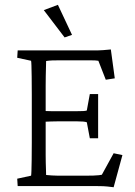

<svg xmlns="http://www.w3.org/2000/svg" viewBox="-20 -786 572 811"><path d="M460 4.9Q429.7 1 416.5 0.5Q403.3 0 389.6 0H54.7L52.7 -31.2L111.3 -43.9Q112.3 -48.8 112.8 -64.9Q113.3 -81.1 113.8 -110.8Q114.3 -140.6 114.3 -184.6V-387.7Q114.3 -432.6 113.8 -462.9Q113.3 -493.2 112.8 -509.3Q112.3 -525.4 111.3 -529.3L52.7 -542L54.7 -573.2H375Q385.7 -573.2 394.5 -573.2Q403.3 -573.2 415.5 -574.2Q427.7 -575.2 448.2 -577.1L464.8 -455.1L426.8 -449.2L395.5 -529.3Q390.6 -530.3 381.3 -530.8Q372.1 -531.2 361.3 -531.2H232.4Q213.9 -531.2 201.2 -530.8Q188.5 -530.3 174.8 -528.3Q174.8 -525.4 174.3 -506.8Q173.8 -488.3 173.3 -464.8Q172.9 -441.4 172.9 -422.9V-130.9Q172.9 -117.2 173.3 -99.1Q173.8 -81.1 174.3 -66.4Q174.8 -51.8 174.8 -46.9Q186.5 -45.9 199.2 -44.9Q211.9 -43.9 225.6 -43.9H340.8Q360.4 -43.9 374.5 -44.4Q388.7 -44.9 397.5 -45.9Q406.2 -46.9 410.2 -47.9L460 -138.7L497.1 -130.9ZM359.4 -202.1 346.7 -269.5Q341.8 -271.5 331.5 -272.5Q321.3 -273.4 306.6 -273.4H221.7Q210.9 -273.4 195.8 -272.9Q180.7 -272.5 161.1 -271.5V-317.4Q180.7 -316.4 195.8 -316.4Q210.9 -316.4 221.7 -316.4H306.6Q321.3 -316.4 331.5 -316.9Q341.8 -317.4 346.7 -319.3L359.4 -388.7H394.5V-202.1ZM252.9 -627.9 165 -743.2 224.6 -765.6 284.2 -638.7Z"/></svg>

Font: Crimson Pro ExtraLight
Style: Regular
Weight: 250
Designer: Jacques Le Bailly
Foundry: Baron von Fonthausen
Version: Version 1.003